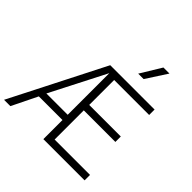

<svg xmlns="http://www.w3.org/2000/svg" viewBox="-242 -1151 1350 1350"><g transform="rotate(45 433.0 -476.5)"><path d="M-5 0 351 -700H792V-646H444V-398H758V-344H444V-54H796V0H386V-190H151L58 0ZM174 -242H386V-656ZM532 -797 627 -953H687L586 -797Z"/></g></svg>

Font: Geologica Cursive Thin
Style: Regular
Weight: 250
Designer: Sindre Bremnes, Frode Helland
Foundry: Monokrom Skriftforlag AS
Version: Version 1.010;gftools[0.9.28]